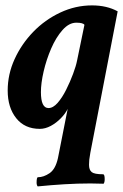

<svg xmlns="http://www.w3.org/2000/svg" viewBox="-20 -458 446 694"><path d="M116.2 215.8Q112.3 210.9 112.3 202.1Q112.3 182.6 117.2 182.6Q137.7 182.6 159.2 168Q180.7 153.3 189.5 113.3L224.6 -64.5Q216.8 -47.9 200.2 -30.8Q183.6 -13.7 163.6 -2.9Q143.6 7.8 124 7.8Q69.3 7.8 38.6 -30.8Q7.8 -69.3 7.8 -130.9Q7.8 -189.5 32.7 -244.1Q57.6 -298.8 100.1 -342.8Q142.6 -386.7 197.8 -412.6Q252.9 -438.5 312.5 -438.5Q366.2 -438.5 405.3 -417L306.6 93.8Q303.7 111.3 302.7 119.1Q301.8 127 301.8 137.7Q301.8 156.2 311.5 164.1Q321.3 171.9 352.5 171.9Q358.4 171.9 358.4 189.5Q358.4 201.2 354.5 206.1L306.6 205.1Q260.7 205.1 212.9 208Q165 210.9 116.2 215.8ZM155.3 -67.4Q171.9 -67.4 188.5 -86.4Q205.1 -105.5 219.2 -133.8Q233.4 -162.1 244.1 -190.9Q254.9 -219.7 258.8 -240.2L285.2 -368.2Q280.3 -376 255.9 -376Q229.5 -376 206.1 -349.6Q182.6 -323.2 165 -282.7Q147.5 -242.2 137.7 -199.7Q127.9 -157.2 127.9 -125Q127.9 -67.4 155.3 -67.4Z"/></svg>

Font: Crimson Text
Style: Bold Italic
Weight: 700
Italic angle: -11°
Designer: Sebastian Kosch
Foundry: Sebastian Kosch
Version: Version 1.100; ttfautohint (v1.8.4)